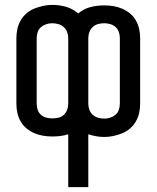

<svg xmlns="http://www.w3.org/2000/svg" viewBox="-20 -550 640 785"><path d="M259 215V-1Q243 4 227 6Q211 8 194 8Q175 8 156.5 5Q138 2 120.5 -5.5Q103 -13 88.5 -25Q74 -37 64.5 -53.5Q55 -70 51 -88.5Q47 -107 47 -126V-394Q47 -413 51 -431.5Q55 -450 64.5 -466.5Q74 -483 88.5 -495.5Q103 -508 120.5 -515Q138 -522 156.5 -526Q175 -530 194 -530Q223 -530 250.5 -522Q278 -514 300 -495Q322 -514 349.5 -521Q377 -528 406 -528Q425 -528 443.5 -525Q462 -522 479.5 -514.5Q497 -507 511.5 -495Q526 -483 535.5 -466.5Q545 -450 549 -431.5Q553 -413 553 -394V-126Q553 -107 549 -88.5Q545 -70 535.5 -53.5Q526 -37 511.5 -24.5Q497 -12 479.5 -5Q462 2 443.5 6Q425 10 406 10Q389 10 373 7Q357 4 341 -1V215ZM194 -66Q207 -66 219.5 -69Q232 -72 241 -80.5Q250 -89 254.5 -101Q259 -113 259 -126V-394Q259 -407 254.5 -419Q250 -431 240.5 -439.5Q231 -448 218.5 -451.5Q206 -455 193 -455Q181 -455 169 -451Q157 -447 147.5 -439Q138 -431 134 -418.5Q130 -406 130 -394V-126Q130 -113 134 -101Q138 -89 147.5 -80.5Q157 -72 169.5 -69Q182 -66 194 -66ZM407 -65Q419 -65 431 -69Q443 -73 452.5 -81Q462 -89 466 -101.5Q470 -114 470 -126V-394Q470 -407 466 -419Q462 -431 452.5 -439.5Q443 -448 430.5 -451.5Q418 -455 406 -455Q393 -455 380.5 -451.5Q368 -448 359 -439.5Q350 -431 345.5 -419Q341 -407 341 -394V-126Q341 -113 345.5 -101Q350 -89 359.5 -80.5Q369 -72 381.5 -68.5Q394 -65 407 -65Z"/></svg>

Font: Iosevka Custom Extended
Style: Regular
Weight: 400
Width: 7
Monospace: yes
Designer: Belleve Invis
Foundry: Belleve Invis
Version: Version 11.2.4; ttfautohint (v1.8.4)